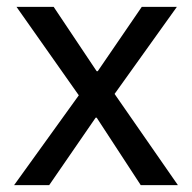

<svg xmlns="http://www.w3.org/2000/svg" viewBox="-20 -538 558 558"><path d="M21 0 209 -261 28 -518H136L261 -331H264L392 -518H494L313 -265L497 0H389L261 -196H258L123 0Z"/></svg>

Font: IBM Plex Sans KR Text
Style: Regular
Weight: 450
Designer: Mike Abbink; Paul van der Laan; Pieter van Rosmalen; Wujin Sim; Chorong Kim; Dohee Lee;
Foundry: Sandoll Inc.
Version: Version 1.001